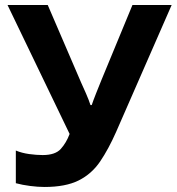

<svg xmlns="http://www.w3.org/2000/svg" viewBox="-20 -734 703 764"><path d="M663 -714 442 -209Q412 -141 378.5 -91.5Q345 -42 293 -16Q241 10 157 10Q131 10 100 6Q69 2 43 -5V-135Q67 -125 96 -121Q125 -117 150 -117Q200 -117 222 -141.5Q244 -166 257 -201L10 -714H170L303 -405Q310 -390 322 -362.5Q334 -335 340 -316H345Q351 -334 362.5 -363Q374 -392 383 -414L507 -714Z"/></svg>

Font: Noto IKEA Latin
Style: Bold
Weight: 700
Designer: Monotype Design Team
Foundry: Monotype Imaging Inc.
Version: Version 1.0